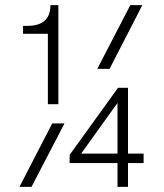

<svg xmlns="http://www.w3.org/2000/svg" viewBox="-20 -730 640 750"><path d="M167 -323V-598H70V-629H87Q177 -629 177 -710H208V-323ZM360 -461 489 -710H536L408 -461ZM56 0 184 -248H232L103 0ZM439 0V-93H252V-125L441 -387H480V-130H541V-93H480V0ZM297 -130H439V-328Z"/></svg>

Font: Geist Mono UltraLight
Style: Regular
Weight: 200
Monospace: yes
Designer: Basement.studio, Andrés Briganti, Mateo Zaragoza
Foundry: Basement.studio, Vercel, Andrés Briganti, Guido Ferreyra, Mateo Zaragoza
Version: Version 1.400; ttfautohint (v1.8.4.7-5d5b)